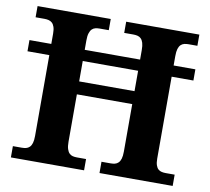

<svg xmlns="http://www.w3.org/2000/svg" viewBox="-79 -803 977 892"><g transform="rotate(10 409.5 -357.0)"><path d="M445.8 0V-53.2H488.8Q499.5 -53.2 508.8 -55.4Q518.1 -57.6 525.1 -64.5Q532.2 -71.3 536.1 -84Q540 -96.7 540 -118.2V-341.8H278.8V-118.2Q278.8 -96.7 283 -84Q287.1 -71.3 293.9 -64.5Q300.8 -57.6 310.1 -55.4Q319.3 -53.2 330.1 -53.2H373V0H27.8V-53.2H69.8Q80.6 -53.2 89.8 -55.4Q99.1 -57.6 106.2 -64.5Q113.3 -71.3 117.2 -84Q121.1 -96.7 121.1 -118.2V-499H18.1V-551.8H121.1V-600.1Q121.1 -620.1 116.9 -632.1Q112.8 -644 105.7 -650.4Q98.6 -656.7 89.4 -658.9Q80.1 -661.1 69.8 -661.1H27.8V-713.9H373V-661.1H330.1Q319.3 -661.1 310.1 -658.9Q300.8 -656.7 293.9 -649.9Q287.1 -643.1 283 -630.4Q278.8 -617.7 278.8 -596.2V-551.8H540V-596.2Q540 -617.7 536.1 -630.4Q532.2 -643.1 525.1 -649.9Q518.1 -656.7 508.8 -658.9Q499.5 -661.1 488.8 -661.1H445.8V-713.9H791V-661.1H749Q738.8 -661.1 729.5 -658.9Q720.2 -656.7 713.1 -649.9Q706.1 -643.1 702.1 -630.4Q698.2 -617.7 698.2 -596.2V-551.8H800.8V-499H698.2V-112.8Q698.2 -93.3 702.4 -81.3Q706.5 -69.3 713.6 -63.2Q720.7 -57.1 729.7 -55.2Q738.8 -53.2 749 -53.2H791V0ZM540 -402.8V-499H278.8V-402.8Z"/></g></svg>

Font: Droids
Style: b
Weight: 700
Foundry: Ascender Corporation
Version: Version 1.00 build 113